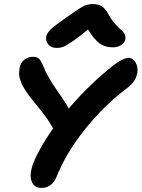

<svg xmlns="http://www.w3.org/2000/svg" viewBox="-20 -940 700 949"><path d="M258.8 -703.1Q234.9 -703.1 220.2 -718.8Q205.6 -734.4 208 -756.8Q209.5 -772.9 228 -792Q246.6 -811 311 -856Q321.3 -862.8 340.6 -876.2Q359.9 -889.6 366 -893.6Q372.1 -897.5 384.3 -904.8Q396.5 -912.1 402.8 -914.1Q409.2 -916 418.7 -918Q428.2 -919.9 438 -919.9Q466.8 -919.9 483.6 -908.9Q500.5 -897.9 515.1 -871.1Q529.3 -844.2 547.6 -823.5Q565.9 -802.7 577.4 -793.7Q588.9 -784.7 595.5 -772.7Q602.1 -760.7 599.1 -745.1Q595.7 -727.5 578.1 -716.8Q560.5 -706.1 537.1 -706.1Q500 -706.1 473.6 -724.4Q447.3 -742.7 415 -793.9Q363.8 -752 332 -731.2Q300.3 -710.4 287.8 -706.8Q275.4 -703.1 258.8 -703.1ZM184.1 -11.2Q147.9 -11.2 136 -44.7Q124 -78.1 145 -134.8Q175.3 -209.5 242.2 -305.2Q216.8 -350.6 187.3 -387.5Q157.7 -424.3 133.1 -454.8Q108.4 -485.4 90.8 -519Q78.6 -543.9 75.7 -562.3Q72.8 -580.6 77.1 -605Q82 -630.9 100.3 -645Q118.7 -659.2 143.1 -659.2Q162.6 -659.2 173.1 -649.2Q183.6 -639.2 193.8 -612.8Q217.3 -555.7 260.3 -495.4Q303.2 -435.1 319.8 -403.8Q431.2 -533.2 549.8 -624Q590.8 -653.8 616.2 -653.8Q637.2 -653.8 650.6 -630.4Q664.1 -606.9 658.2 -578.1Q653.8 -555.2 641.6 -537.8Q629.4 -520.5 601.1 -499Q494.1 -418 400.9 -302Q307.6 -186 259.8 -66.9Q237.3 -11.2 184.1 -11.2Z"/></svg>

Font: Shantell Sans Irregular
Style: Italic
Weight: 600
Italic angle: -11.31°
Designer: Stephen Nixon, Anya Danilova, Shantell Martin
Foundry: Arrow Type
Version: Version 1.006;[9816181b4]